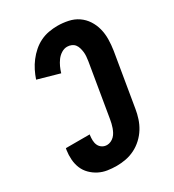

<svg xmlns="http://www.w3.org/2000/svg" viewBox="-182 -845 863 955"><g transform="rotate(-30 250.0 -367.5)"><path d="M206 8Q179 8 153.5 4Q128 0 105.5 -11.5Q83 -23 65 -41Q47 -59 37.5 -82Q28 -105 26 -131.5Q24 -158 28 -185L30 -195H167L166 -191Q164 -176 164.5 -161Q165 -146 171 -133.5Q177 -121 189 -113.5Q201 -106 216 -106Q227 -106 238 -111Q249 -116 257.5 -124.5Q266 -133 271.5 -143.5Q277 -154 281 -165Q285 -176 287.5 -187Q290 -198 292 -209L343 -514Q345 -527 346 -540Q347 -553 345.5 -565Q344 -577 340.5 -589Q337 -601 330 -610Q323 -619 311.5 -624Q300 -629 287 -629Q270 -629 254 -619Q238 -609 227 -594Q216 -579 208.5 -562.5Q201 -546 196 -529L72 -564Q80 -588 91.5 -611Q103 -634 119 -655Q135 -676 155 -693.5Q175 -711 198.5 -722.5Q222 -734 247.5 -738.5Q273 -743 297 -743Q328 -743 358.5 -736.5Q389 -730 413 -713.5Q437 -697 453 -672.5Q469 -648 476.5 -619Q484 -590 483.5 -558.5Q483 -527 478 -495L427 -190Q423 -165 414.5 -139Q406 -113 391.5 -89.5Q377 -66 356 -46.5Q335 -27 310 -14.5Q285 -2 258.5 3Q232 8 206 8Z"/></g></svg>

Font: Iosevka Heavy
Style: Italic
Weight: 900
Italic angle: -9°
Monospace: yes
Designer: Belleve Invis
Foundry: Belleve Invis
Version: Version 32.5.0; ttfautohint (v1.8.4)